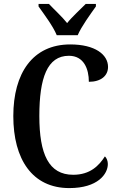

<svg xmlns="http://www.w3.org/2000/svg" viewBox="-20 -951 606 981"><path d="M270 -771H377C396 -816 443 -880 470 -918V-931H418C391 -903 349 -866 323 -833C297 -866 256 -903 230 -931H177V-918C204 -880 252 -816 270 -771ZM334 10C480 10 531 -62 531 -113C531 -128 525 -144 516 -152C486 -105 441 -58 354 -58C229 -58 181 -163 181 -358C181 -552 221 -666 332 -666C409 -666 434 -598 434 -533C496 -533 532 -564 532 -609C532 -672 466 -724 339 -724C147 -724 48 -577 48 -358C48 -137 145 10 334 10Z"/></svg>

Font: Noto Serif Armenian Condensed SemiBold
Style: Regular
Weight: 600
Width: 3
Designer: Monotype Design Team
Foundry: Monotype Imaging Inc.
Version: Version 2.008